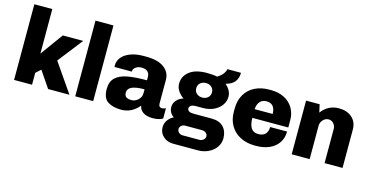

<svg xmlns="http://www.w3.org/2000/svg" viewBox="-87 -1148 3414 1765"><g transform="rotate(15 1620.0 -266.0)"><path d="M229 -296 385 -511H579L395 -275L585 0H382L276 -156L229 -113V0H58V-720H229Z M811 -720V0H640V-720Z M1406 -361V-137Q1406 -118 1414.5 -109Q1423 -100 1436 -100Q1454 -100 1474 -110V-12Q1462 -4 1438 3Q1414 10 1380 10Q1321 10 1287.5 -12.5Q1254 -35 1248 -74Q1178 10 1079 10Q1001 10 951.5 -21Q902 -52 902 -141Q902 -211 942 -248.5Q982 -286 1054 -299.5Q1126 -313 1239 -313V-345Q1239 -377 1219.5 -395Q1200 -413 1161 -413Q1129 -413 1106.5 -396.5Q1084 -380 1084 -360V-354H919Q918 -359 918 -370Q918 -413 947 -447.5Q976 -482 1028.5 -501.5Q1081 -521 1150 -521H1177Q1289 -521 1347.5 -477Q1406 -433 1406 -361ZM1080 -154Q1080 -124 1097.5 -112Q1115 -100 1148 -100Q1182 -100 1210.5 -126Q1239 -152 1239 -192V-227Q1158 -227 1119 -209Q1080 -191 1080 -154Z M1853 -512Q1892 -537 1908.5 -561Q1925 -585 1926 -603H2056Q2056 -497 1948 -470L1947 -467Q1973 -445 1987.5 -417.5Q2002 -390 2002 -360Q2002 -316 1976 -279.5Q1950 -243 1904.5 -221.5Q1859 -200 1802 -200H1733Q1704 -200 1688.5 -189Q1673 -178 1673 -164Q1673 -127 1733 -127H1904Q1979 -127 2017.5 -86Q2056 -45 2056 22Q2056 68 2029.5 106Q2003 144 1957.5 166Q1912 188 1859 188H1622Q1566 188 1527.5 153.5Q1489 119 1489 65Q1489 29 1510 -1Q1531 -31 1565 -47Q1543 -62 1530.5 -84.5Q1518 -107 1518 -133Q1518 -170 1543 -198.5Q1568 -227 1607 -238Q1573 -261 1552.5 -292.5Q1532 -324 1532 -360Q1532 -431 1589.5 -476Q1647 -521 1756 -521Q1815 -521 1853 -512ZM1695 -360Q1695 -329 1716.5 -310Q1738 -291 1770 -291Q1802 -291 1823.5 -310Q1845 -329 1845 -360Q1845 -391 1823.5 -410Q1802 -429 1770 -429Q1738 -429 1716.5 -410Q1695 -391 1695 -360ZM1687 -1Q1665 -1 1650 12.5Q1635 26 1635 45Q1635 64 1650 77.5Q1665 91 1687 91H1843Q1867 91 1883.5 77.5Q1900 64 1900 44Q1900 26 1884.5 12.5Q1869 -1 1846 -1Z M2606 -299V-230H2264Q2264 -167 2285.5 -133.5Q2307 -100 2355 -100Q2398 -100 2421 -123.5Q2444 -147 2444 -191H2605Q2605 -129 2574 -83.5Q2543 -38 2488.5 -14Q2434 10 2365 10H2350Q2274 10 2214 -20Q2154 -50 2119.5 -106.5Q2085 -163 2085 -241V-270Q2085 -348 2118.5 -405Q2152 -462 2211.5 -491.5Q2271 -521 2346 -521H2367Q2436 -521 2490.5 -493.5Q2545 -466 2575.5 -415.5Q2606 -365 2606 -299ZM2264 -313H2435Q2435 -360 2414 -385.5Q2393 -411 2351 -411Q2312 -411 2289 -384.5Q2266 -358 2264 -313Z M3184 -364V0H3013V-323Q3013 -355 2993.5 -376.5Q2974 -398 2946 -398Q2916 -398 2893.5 -374Q2871 -350 2871 -317V0H2700V-511H2829L2846 -436Q2909 -521 3012 -521Q3089 -521 3136.5 -479Q3184 -437 3184 -364Z"/></g></svg>

Font: Chivo ExtraBold
Style: Regular
Weight: 800
Designer: Hector Gatti
Foundry: Omnibus-Type
Version: Version 1.007